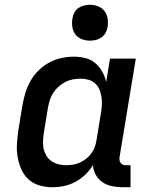

<svg xmlns="http://www.w3.org/2000/svg" viewBox="-20 -775 640 803"><path d="M198 8Q170 8 143.5 0Q117 -8 98 -26Q79 -44 68.5 -68.5Q58 -93 53.5 -120Q49 -147 51 -175.5Q53 -204 57 -232L75 -342Q80 -367 88 -392Q96 -417 110 -440.5Q124 -464 144 -483Q164 -502 188 -514.5Q212 -527 237.5 -532.5Q263 -538 289 -538Q314 -538 337.5 -532Q361 -526 378.5 -511Q396 -496 407.5 -475.5Q419 -455 424 -432L440 -530H548L480 -118Q479 -111 480 -104.5Q481 -98 485 -93Q489 -88 495 -86Q501 -84 508 -84H526V8H493Q470 8 448 3.5Q426 -1 408.5 -13Q391 -25 380.5 -44Q370 -63 369 -85Q356 -63 336.5 -44.5Q317 -26 294.5 -14Q272 -2 247.5 3Q223 8 198 8ZM256 -84Q271 -84 286 -86.5Q301 -89 315 -95.5Q329 -102 341.5 -112Q354 -122 363 -135Q372 -148 377 -162Q382 -176 384 -191L402 -301Q405 -318 406 -335Q407 -352 404.5 -368.5Q402 -385 396 -400Q390 -415 378 -426Q366 -437 350 -441.5Q334 -446 317 -446Q301 -446 285 -443Q269 -440 254 -432.5Q239 -425 226 -413.5Q213 -402 203.5 -388Q194 -374 189 -358.5Q184 -343 181 -327L163 -217Q159 -192 160.5 -167.5Q162 -143 174.5 -123Q187 -103 209 -93.5Q231 -84 256 -84ZM356 -605Q338 -605 321.5 -611.5Q305 -618 295 -631.5Q285 -645 282.5 -662.5Q280 -680 283 -698Q285 -711 291 -722.5Q297 -734 308 -741.5Q319 -749 331.5 -752Q344 -755 356 -755Q374 -755 390.5 -748.5Q407 -742 417 -728.5Q427 -715 430 -697.5Q433 -680 430 -662Q428 -649 421.5 -637.5Q415 -626 404.5 -618.5Q394 -611 381.5 -608Q369 -605 356 -605Z"/></svg>

Font: Iosevka Curly SmBdEx
Style: Italic
Weight: 600
Width: 7
Italic angle: -9°
Monospace: yes
Designer: Belleve Invis
Foundry: Belleve Invis
Version: Version 11.1.0; ttfautohint (v1.8.3)